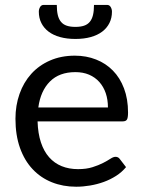

<svg xmlns="http://www.w3.org/2000/svg" viewBox="-20 -736 568 764"><path d="M409.5 -308.5Q409.5 -339.5 400.8 -365.2Q392 -391 375.2 -409.8Q358.5 -428.5 334.5 -438.8Q310.5 -449 280 -449Q216 -449 178.8 -411.8Q141.5 -374.5 132.5 -308.5ZM481.5 -71Q465 -51 442 -36.2Q419 -21.5 392.8 -12Q366.5 -2.5 338.5 2.2Q310.5 7 283 7Q230.5 7 186.2 -10.8Q142 -28.5 109.8 -62.8Q77.5 -97 59.5 -147.5Q41.5 -198 41.5 -263.5Q41.5 -316.5 57.8 -362.5Q74 -408.5 104.5 -442.2Q135 -476 179 -495.2Q223 -514.5 278 -514.5Q323.5 -514.5 362.2 -499.2Q401 -484 429.2 -455.2Q457.5 -426.5 473.5 -384.2Q489.5 -342 489.5 -288Q489.5 -267 485 -260Q480.5 -253 468 -253H129.5Q131 -205 142.8 -169.5Q154.5 -134 175.5 -110.2Q196.5 -86.5 225.5 -74.8Q254.5 -63 290.5 -63Q324 -63 348.2 -70.8Q372.5 -78.5 390 -87.5Q407.5 -96.5 419.2 -104.2Q431 -112 439.5 -112Q450.5 -112 456.5 -103.5ZM280 -629Q300.5 -629 314.5 -633.8Q328.5 -638.5 337.2 -649Q346 -659.5 350 -676Q354 -692.5 354 -716.5H406Q415.5 -716.5 420.5 -708Q425.5 -699.5 425.5 -689.5Q425.5 -664.5 415.5 -644.5Q405.5 -624.5 386.8 -610.2Q368 -596 341 -588.5Q314 -581 280 -581Q246 -581 219 -588.5Q192 -596 173.2 -610.2Q154.5 -624.5 144.5 -644.5Q134.5 -664.5 134.5 -689.5Q134.5 -699.5 139.5 -708Q144.5 -716.5 154 -716.5H206Q206 -692.5 210 -676Q214 -659.5 222.8 -649Q231.5 -638.5 245.5 -633.8Q259.5 -629 280 -629Z"/></svg>

Font: Lato-Regular
Style: Regular
Weight: 400
Designer: Lukasz Dziedzic with Adam Twardoch and Botio Nikoltchev
Foundry: tyPoland Lukasz Dziedzic
Version: Version 2.015; 2015-08-06; http://www.latofonts.com/